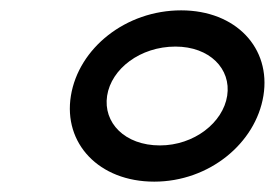

<svg xmlns="http://www.w3.org/2000/svg" viewBox="-20 -711 531 371"><path d="M117 -526C102 -434 171 -360 278 -360C384 -360 474 -434 489 -526C504 -618 436 -691 330 -691C223 -691 132 -618 117 -526ZM187 -526C195 -578 251 -621 319 -621C385 -621 427 -578 419 -526C411 -474 355 -430 289 -430C221 -430 179 -474 187 -526Z"/></svg>

Font: Charger Sport
Style: SeBdExtObl
Weight: 600
Designer: Jasper
Foundry: Cannot Into Space Fonts
Version: Version 1.1